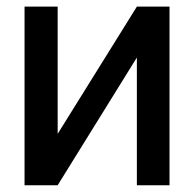

<svg xmlns="http://www.w3.org/2000/svg" viewBox="-20 -548 574 568"><path d="M150.6 -152 384.9 -528.4H481.5V0H384.9V-377.8L150.6 0H52.6V-528.4H150.6Z"/></svg>

Font: Inter UI
Style: Regular
Weight: 400
Designer: Rasmus Andersson
Foundry: rsms
Version: Version 2.2